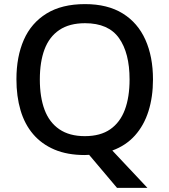

<svg xmlns="http://www.w3.org/2000/svg" viewBox="-20 -745 825 935"><path d="M725 -358Q725 -273 703 -203.5Q681 -134 637 -85Q593 -36 527 -12L698 170H550L414 9Q409 9 403.5 9.5Q398 10 393 10Q308 10 245.5 -16.5Q183 -43 141.5 -91.5Q100 -140 80 -208Q60 -276 60 -359Q60 -469 96 -551Q132 -633 206.5 -679Q281 -725 394 -725Q504 -725 577.5 -679.5Q651 -634 688 -551.5Q725 -469 725 -358ZM174 -358Q174 -272 197 -210.5Q220 -149 269 -115.5Q318 -82 393 -82Q469 -82 517 -115.5Q565 -149 588 -210.5Q611 -272 611 -358Q611 -487 559.5 -559.5Q508 -632 394 -632Q318 -632 269 -599Q220 -566 197 -505Q174 -444 174 -358Z"/></svg>

Font: Noto Sans Devanagari Medium
Style: Regular
Weight: 500
Version: Version 2.003